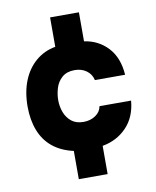

<svg xmlns="http://www.w3.org/2000/svg" viewBox="-90 -750 783 964"><g transform="rotate(-10 301.5 -268.5)"><path d="M233 144V0Q170 -14 127.5 -48.5Q85 -83 64 -137Q43 -191 43 -259Q43 -333 66 -390.5Q89 -448 132 -484.5Q175 -521 232 -531V-681H379V-533Q451 -523 499 -471.5Q547 -420 553 -332H399Q392 -363 367 -381Q342 -399 307 -399Q267 -399 243 -378Q219 -357 209.5 -326Q200 -295 200 -264Q200 -232 211 -202.5Q222 -173 245.5 -154Q269 -135 307 -135Q342 -135 368 -152.5Q394 -170 399 -199H560Q553 -116 503.5 -64.5Q454 -13 380 0V144Z"/></g></svg>

Font: Onest ExtraBold
Style: Regular
Weight: 800
Designer: Dmitri Voloshin, Andrey Kudryavtsev
Foundry: Dmitri Voloshin, Andrey Kudryavtsev
Version: Version 1.000;gftools[0.9.33]